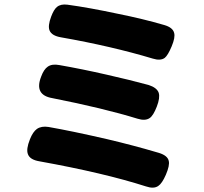

<svg xmlns="http://www.w3.org/2000/svg" viewBox="-20 -802 911 859"><path d="M633 32Q446 -28 158 -80Q114 -87 105 -112Q96 -134 114 -179Q127 -212 145 -225Q165 -239 197 -234Q305 -215 461 -179Q576 -152 691 -118Q730 -106 735 -82Q740 -62 722 -20Q705 19 688 30Q668 44 633 32ZM595 -271Q442 -318 214 -363Q132 -377 164 -459Q176 -492 194 -504Q213 -517 245 -511Q348 -493 457 -468Q559 -445 644 -422Q682 -410 690 -387Q697 -365 681.5 -325Q666 -285 650 -274Q630 -260 595 -271ZM663 -540Q480 -595 253 -635Q212 -642 202 -665Q193 -686 209 -728Q221 -760 235 -771Q252 -785 282 -781Q378 -768 509 -740Q619 -718 715 -690Q753 -679 759 -655Q765 -635 748 -594.5Q731 -554 717 -543Q698 -529 663 -540Z"/></svg>

Font: GenSenRounded TW H
Style: Regular
Weight: 900
Version: Version 1.501;PS 1;hotconv 16.6.51;makeotf.lib2.5.65220